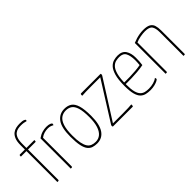

<svg xmlns="http://www.w3.org/2000/svg" viewBox="17 -1408 2087 2087"><g transform="rotate(-45 1060.5 -365.0)"><path d="M102 0V-476H17Q17 -487 17.5 -492Q18 -497 20 -498.5Q22 -500 27 -500H102V-567Q102 -625 117 -659.5Q132 -694 155.5 -711.5Q179 -729 206.5 -734.5Q234 -740 259 -740Q303 -740 320.5 -732.5Q338 -725 338 -720Q338 -716 337 -712.5Q336 -709 334 -705Q316 -710 298.5 -713Q281 -716 257 -716Q236 -716 213 -712Q190 -708 170 -693Q150 -678 138 -647.5Q126 -617 126 -563V-500H248Q248 -489 247.5 -484Q247 -479 245 -477.5Q243 -476 238 -476H126V-10Q126 -5 123.5 -2.5Q121 0 116 0Z M308 0V-466Q343 -491 377 -500.5Q411 -510 439 -510Q474 -510 494 -502Q514 -494 514 -483Q514 -479 512 -474Q510 -469 508 -467Q497 -474 480.5 -480Q464 -486 441 -486Q410 -486 382.5 -477.5Q355 -469 332 -451V-10Q332 -5 330.5 -3Q329 -1 324 -0.5Q319 0 308 0Z M705 10Q671 10 642.5 1Q614 -8 593 -34Q572 -60 561 -111.5Q550 -163 550 -248Q550 -388 595.5 -449Q641 -510 717 -510Q768 -510 802 -487.5Q836 -465 853.5 -408Q871 -351 871 -248Q871 -118 828 -54Q785 10 705 10ZM706 -14Q750 -14 781.5 -40.5Q813 -67 830 -120Q847 -173 847 -252Q847 -346 831 -396.5Q815 -447 786 -466.5Q757 -486 716 -486Q673 -486 641 -462.5Q609 -439 591.5 -385.5Q574 -332 574 -241Q574 -173 583 -128.5Q592 -84 608.5 -59Q625 -34 650 -24Q675 -14 706 -14Z M955 0Q955 0 953 -3.5Q951 -7 951 -13Q951 -17 952 -20.5Q953 -24 954 -26L1237 -476H1095Q1048 -476 1013 -475Q978 -474 957 -472Q956 -477 956 -480Q956 -483 956 -486Q956 -492 958.5 -496Q961 -500 965 -500H1265Q1265 -500 1267 -497.5Q1269 -495 1269 -490Q1269 -486 1268 -482Q1267 -478 1265 -474L980 -24H1129Q1185 -24 1216.5 -25.5Q1248 -27 1267 -29Q1267 -27 1267 -22.5Q1267 -18 1267 -15Q1267 -7 1265 -3.5Q1263 0 1258 0Z M1525 10Q1489 10 1458 2.5Q1427 -5 1404 -28Q1381 -51 1368.5 -97.5Q1356 -144 1356 -221Q1356 -320 1373 -378.5Q1390 -437 1417 -465Q1444 -493 1475.5 -501.5Q1507 -510 1536 -510Q1604 -510 1632.5 -466Q1661 -422 1661 -354Q1661 -325 1659.5 -297Q1658 -269 1654 -246Q1609 -237 1560 -233Q1511 -229 1469 -228Q1427 -227 1401 -227.5Q1375 -228 1375 -228V-252Q1375 -252 1401.5 -251.5Q1428 -251 1468.5 -252Q1509 -253 1553 -256.5Q1597 -260 1633 -267Q1635 -290 1636 -307Q1637 -324 1637 -342Q1636 -408 1616 -447Q1596 -486 1537 -486Q1513 -486 1486 -480Q1459 -474 1434.5 -449Q1410 -424 1395 -369Q1380 -314 1380 -217Q1380 -147 1391 -106.5Q1402 -66 1422 -46Q1442 -26 1468 -20Q1494 -14 1524 -14Q1561 -14 1595.5 -23.5Q1630 -33 1652 -51Q1655 -45 1656 -40Q1657 -35 1657 -32Q1657 -25 1638.5 -15Q1620 -5 1590 2.5Q1560 10 1525 10Z M1766 0V-474Q1793 -485 1819.5 -493Q1846 -501 1874 -505.5Q1902 -510 1931 -510Q1987 -510 2016 -493.5Q2045 -477 2055 -445.5Q2065 -414 2065 -368V-10Q2065 -5 2064 -3Q2063 -1 2058 -0.5Q2053 0 2041 0V-364Q2041 -426 2020.5 -456Q2000 -486 1932 -486Q1904 -486 1862.5 -479Q1821 -472 1790 -457V-10Q1790 -5 1789 -3Q1788 -1 1783 -0.5Q1778 0 1766 0Z"/></g></svg>

Font: Yanone Kaffeesatz ExtraLight ExtraLight
Style: Regular
Weight: 250
Version: Version 2.003